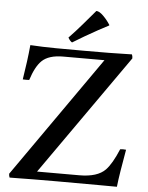

<svg xmlns="http://www.w3.org/2000/svg" viewBox="-60 -960 776 1009"><g transform="rotate(5 328.0 -455.0)"><path d="M617 -679 170 -43H393Q488 -43 530 -86Q562 -119 595 -198Q611 -200 626 -198Q615 -136 607 -86.5Q599 -37 595 0Q580 0 502.5 -0.5Q425 -1 276 -1Q197 -1 151 -0.5Q105 0 78 0.5Q51 1 29 1Q25 -8 25 -19L472 -657H254Q178 -657 142 -622Q110 -591 87 -519Q71 -518 53 -519Q61 -569 67 -614Q73 -659 77 -702Q142 -698 212.5 -697.5Q283 -697 362 -697Q443 -697 491.5 -697.5Q540 -698 568 -699Q596 -700 613 -700Q615 -696 616 -690.5Q617 -685 617 -679ZM481 -844V-841Q459 -830 425.5 -811.5Q392 -793 356.5 -772.5Q321 -752 294 -735Q283 -741 273 -759Q307 -794 343 -836Q379 -878 407 -911Q423 -911 444.5 -889.5Q466 -868 481 -844Z"/></g></svg>

Font: Castoro
Style: Regular
Weight: 400
Designer: John Hudson
Foundry: Tiro Typeworks Ltd.
Version: Version 2.04